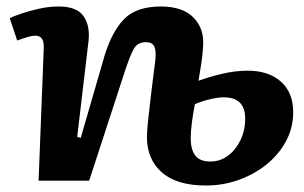

<svg xmlns="http://www.w3.org/2000/svg" viewBox="-20 -557 938 592"><path d="M592 -308Q625 -320 665 -329.5Q705 -339 744 -339Q808 -339 846 -305.5Q884 -272 884 -211Q884 -163 862 -122Q840 -81 802.5 -50.5Q765 -20 716.5 -2.5Q668 15 615 15Q525 15 479 -25.5Q433 -66 433 -135Q433 -151 437 -189.5Q441 -228 447 -276.5Q453 -325 459 -372Q462 -401 455.5 -414Q449 -427 430 -427Q404 -427 392 -405.5Q380 -384 362 -328L255 0H99L115 -411Q116 -447 89 -447Q79 -447 65.5 -443Q52 -439 33 -432L10 -501Q22 -507 47 -515.5Q72 -524 102 -530.5Q132 -537 161 -537Q216 -537 237 -508Q258 -479 253 -431L218 -135L229 -132L302 -384Q325 -460 363 -498.5Q401 -537 476 -537Q544 -537 577.5 -502Q611 -467 606 -412Q605 -389 600.5 -360Q596 -331 592 -308ZM581 -236Q576 -212 572 -182Q568 -152 568 -131Q568 -96 582 -77.5Q596 -59 629 -59Q659 -59 683 -77Q707 -95 721.5 -125Q736 -155 736 -191Q736 -257 670 -257Q654 -257 629.5 -251.5Q605 -246 581 -236Z"/></svg>

Font: Literata 7pt
Style: Bold Italic
Weight: 700
Italic angle: -2°
Designer: Latin by Veronika Burian and Jose Scaglione. Greek by Irene Vlachou. Cyrillic by Vera Evstafieva
Foundry: TypeTogether
Version: Version 3.002